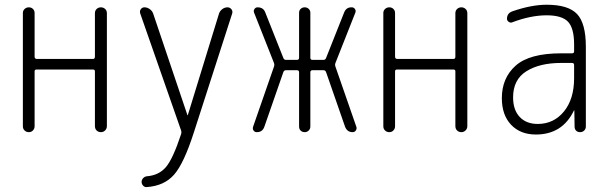

<svg xmlns="http://www.w3.org/2000/svg" viewBox="-20 -550 2540 799"><path d="M75.2 -24.4V-496.1Q75.2 -505.9 82.5 -512.7Q89.8 -519.5 100.1 -519.5Q110.4 -519.5 117.2 -512.7Q124 -505.9 124 -496.1V-314.5Q124 -305.7 131.8 -304.7H367.2Q375 -304.7 375 -314.5V-495.1Q375 -505.9 382.3 -512.7Q389.6 -519.5 399.9 -519.5Q410.2 -519.5 417.5 -512.7Q424.8 -505.9 424.8 -495.1V-25.4Q424.8 -14.6 417.5 -7.3Q410.2 0 399.9 0Q389.6 0 382.3 -6.8Q375 -13.7 375 -25.4V-252.9Q375 -260.7 367.2 -260.7H131.8Q124 -260.7 124 -252.9V-24.4Q124 -14.6 117.2 -7.3Q110.4 0 100.1 0Q89.8 0 82.5 -6.8Q75.2 -13.7 75.2 -24.4Z M733.4 -7.8 563.5 -494.1Q560.5 -503.9 565.9 -511.7Q571.3 -519.5 581.1 -519.5Q592.8 -519.5 603 -512.2Q613.3 -504.9 617.2 -494.1L759.8 -71.3Q759.8 -70.3 760.7 -70.3Q761.7 -70.3 761.7 -71.3L891.6 -494.1Q895.5 -504.9 905.3 -512.2Q915 -519.5 926.8 -519.5Q936.5 -519.5 942.9 -511.7Q949.2 -503.9 946.3 -494.1L787.1 0Q745.1 130.9 704.1 177.2Q663.1 223.6 590.8 228.5Q582 229.5 575.7 222.7Q569.3 215.8 569.3 207Q569.3 198.2 575.7 191.4Q582 184.6 590.8 183.6Q640.6 179.7 669.9 146Q699.2 112.3 733.4 8.8Q736.3 0 733.4 -7.8Z M1048.8 0Q1040 0 1035.2 -6.8Q1030.3 -13.7 1033.2 -22.5L1120.1 -272.5Q1123 -280.3 1120.1 -288.1L1037.1 -498Q1034.2 -505.9 1039.1 -512.7Q1043.9 -519.5 1051.8 -519.5Q1076.2 -519.5 1084 -498L1159.2 -308.6Q1162.1 -300.8 1169.9 -300.8H1215.8Q1224.6 -300.8 1224.6 -309.6V-497.1Q1224.6 -506.8 1231.4 -513.2Q1238.3 -519.5 1248 -519.5Q1257.8 -519.5 1264.6 -513.2Q1271.5 -506.8 1271.5 -497.1V-309.6Q1271.5 -300.8 1280.3 -300.8H1326.2Q1334 -300.8 1336.9 -308.6L1412.1 -498Q1420.9 -520.5 1444.3 -519.5Q1452.1 -519.5 1457 -512.7Q1461.9 -505.9 1459 -498L1376 -288.1Q1373 -280.3 1376 -272.5L1462.9 -22.5Q1465.8 -14.6 1460.9 -7.3Q1456.1 0 1447.3 0Q1424.8 0 1416 -22.5L1336.9 -250Q1334 -257.8 1326.2 -257.8H1280.3Q1271.5 -257.8 1271.5 -249V-23.4Q1271.5 -13.7 1264.6 -6.8Q1257.8 0 1248 0Q1238.3 0 1231.4 -6.3Q1224.6 -12.7 1224.6 -23.4V-249Q1224.6 -257.8 1215.8 -257.8H1169.9Q1162.1 -257.8 1159.2 -250L1080.1 -22.5Q1072.3 0 1048.8 0Z M1575.2 -24.4V-496.1Q1575.2 -505.9 1582.5 -512.7Q1589.8 -519.5 1600.1 -519.5Q1610.4 -519.5 1617.2 -512.7Q1624 -505.9 1624 -496.1V-314.5Q1624 -305.7 1631.8 -304.7H1867.2Q1875 -304.7 1875 -314.5V-495.1Q1875 -505.9 1882.3 -512.7Q1889.6 -519.5 1899.9 -519.5Q1910.2 -519.5 1917.5 -512.7Q1924.8 -505.9 1924.8 -495.1V-25.4Q1924.8 -14.6 1917.5 -7.3Q1910.2 0 1899.9 0Q1889.6 0 1882.3 -6.8Q1875 -13.7 1875 -25.4V-252.9Q1875 -260.7 1867.2 -260.7H1631.8Q1624 -260.7 1624 -252.9V-24.4Q1624 -14.6 1617.2 -7.3Q1610.4 0 1600.1 0Q1589.8 0 1582.5 -6.8Q1575.2 -13.7 1575.2 -24.4Z M2315.4 -288.1Q2225.6 -288.1 2170.4 -253.4Q2115.2 -218.8 2115.2 -144.5Q2115.2 -92.8 2142.6 -63.5Q2169.9 -34.2 2217.8 -34.2Q2284.2 -34.2 2326.7 -85.9Q2369.1 -137.7 2369.1 -224.6V-279.3Q2369.1 -288.1 2360.4 -288.1ZM2210 9.8Q2145.5 9.8 2106.9 -30.8Q2068.4 -71.3 2068.4 -141.6Q2068.4 -225.6 2126 -276.9Q2183.6 -328.1 2315.4 -328.1H2360.4Q2369.1 -328.1 2369.1 -335.9V-365.2Q2369.1 -432.6 2343.8 -459.5Q2318.4 -486.3 2254.9 -486.3Q2188.5 -486.3 2111.3 -457Q2104.5 -454.1 2097.2 -459Q2089.8 -463.9 2089.8 -471.7Q2089.8 -495.1 2112.3 -502.9Q2191.4 -530.3 2254.9 -530.3Q2344.7 -530.3 2381.3 -491.7Q2418 -453.1 2418 -355.5V-23.4Q2418 -13.7 2411.1 -6.8Q2404.3 0 2394 0Q2383.8 0 2377.4 -6.3Q2371.1 -12.7 2371.1 -23.4L2370.1 -89.8Q2370.1 -90.8 2369.1 -90.8Q2368.2 -90.8 2368.2 -89.8Q2320.3 9.8 2210 9.8Z"/></svg>

Font: Rounded-X Mgen+ 2m light
Style: Regular
Weight: 200
Designer: [Source Han Sans]
Ryoko NISHIZUKA  (kana & ideographs); Paul D. Hunt (Latin, Greek & Cyrillic); Wenlong ZHANG  (bopomofo
Version: Version 1.059.20150602